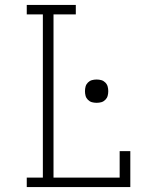

<svg xmlns="http://www.w3.org/2000/svg" viewBox="-20 -755 640 775"><path d="M88 0V-38H153V-697H88V-735H286V-697H196V-38H463V-145H506V0ZM370 -340Q360 -340 351 -342.5Q342 -345 335 -352Q328 -359 325.5 -368Q323 -377 323 -387Q323 -397 325.5 -406Q328 -415 335 -422Q342 -429 351 -431.5Q360 -434 370 -434Q380 -434 389 -431.5Q398 -429 405 -422Q412 -415 414.5 -406Q417 -397 417 -387Q417 -377 414.5 -368Q412 -359 405 -352Q398 -345 389 -342.5Q380 -340 370 -340Z"/></svg>

Font: Iosevka Curly Slab XLtEx
Style: Regular
Weight: 200
Width: 7
Monospace: yes
Designer: Belleve Invis
Foundry: Belleve Invis
Version: Version 11.1.0; ttfautohint (v1.8.3)